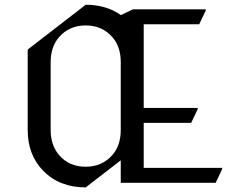

<svg xmlns="http://www.w3.org/2000/svg" viewBox="-20 -777 989 816"><path d="M344.2 19.5Q232.9 19.5 163.6 -51.3Q97.7 -118.7 97.7 -224.6V-566.4L344.2 -756.8Q431.6 -756.8 493.7 -712.9L544.9 -737.3H854.5V-732.4L826.7 -673.8H590.8V-318.4H820.3V-313.5L792.5 -254.9H590.8V-63.5H924.3V-58.6L896.5 0H493.2V-95.7ZM344.2 -68.4Q414.1 -68.4 458 -118.7Q493.2 -159.2 493.2 -224.6V-512.7Q493.2 -578.1 458 -618.7Q414.6 -668.9 344.2 -668.9Q273.9 -668.9 230.5 -618.7Q195.3 -577.6 195.3 -512.7V-224.6Q195.3 -160.2 230.5 -118.7Q272.9 -68.4 344.2 -68.4Z"/></svg>

Font: Nova Cut
Style: Book
Weight: 400
Version: Version 2.000